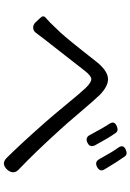

<svg xmlns="http://www.w3.org/2000/svg" viewBox="147 -898 705 1040"><g transform="rotate(90 500.0 -377.5)"><path d="M710 -512.7Q671.9 -584 651.4 -615.2Q630.9 -643.6 663.1 -657.2Q688.5 -668 700.2 -650.4Q729.5 -608.4 766.6 -539.1Q780.3 -510.7 752 -498Q723.6 -484.4 710 -512.7ZM840.8 -563.5Q800.8 -636.7 779.3 -665Q759.8 -693.4 791 -706.1Q815.4 -716.8 827.1 -700.2Q856.4 -659.2 897.5 -589.8Q912.1 -564.5 882.8 -549.8Q855.5 -536.1 840.8 -563.5ZM100.6 -216.8Q95.7 -221.7 86.4 -231.9Q77.1 -242.2 76.2 -243.2Q59.6 -259.8 77.1 -273.4Q99.6 -292 129.9 -325.2Q153.3 -347.7 185.5 -386.2Q217.8 -424.8 262.7 -481.9Q307.6 -539.1 320.3 -554.7Q363.3 -605.5 402.8 -609.4Q442.4 -613.3 492.2 -566.4Q521.5 -536.1 589.4 -456.1Q657.2 -376 688.5 -342.8Q804.7 -214.8 893.6 -129.9Q928.7 -99.6 899.4 -64.5Q867.2 -29.3 835.9 -59.6Q759.8 -135.7 637.7 -274.4Q607.4 -308.6 543.9 -385.7Q480.5 -462.9 456.1 -488.3Q424.8 -520.5 407.2 -519Q389.6 -517.6 364.3 -485.4Q345.7 -461.9 280.8 -378.4Q215.8 -294.9 189.5 -261.7Q172.9 -240.2 157.2 -218.8Q146.5 -205.1 130.4 -204.1Q114.3 -203.1 100.6 -216.8Z"/></g></svg>

Font: GenSenMaruGothic TW TTF Regular
Style: Regular
Weight: 400
Version: Version 1.301